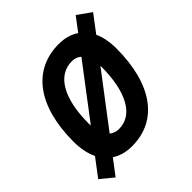

<svg xmlns="http://www.w3.org/2000/svg" viewBox="-243 -892 1102 1102"><g transform="rotate(-45 307.5 -341.5)"><path d="M56.6 69.3 127.4 -23.9C160.6 -2 202.1 9.8 250.5 9.8C460 9.8 583.5 -161.6 583.5 -451.7C583.5 -504.9 574.2 -551.3 557.1 -588.4L636.2 -692.9L553.7 -752L490.7 -668.5C457 -691.4 415.5 -703.1 367.2 -703.1C155.8 -703.1 30.8 -533.7 30.8 -247.1C30.8 -189.9 41 -141.1 60.1 -101.6L-21 5.4ZM166.5 -241.7C166 -247.6 166 -253.4 166 -259.3C166 -460.9 234.4 -580.1 350.1 -580.1C373 -580.1 392.1 -572.8 407.7 -559.6ZM268.1 -113.3C245.6 -113.3 226.1 -120.1 210.4 -132.8L448.2 -445.8C448.2 -443.4 448.2 -441.4 448.2 -439.5C448.2 -234.4 381.3 -113.3 268.1 -113.3Z"/></g></svg>

Font: Cascadia Code
Style: Bold Italic
Weight: 700
Italic angle: -10°
Monospace: yes
Designer: Aaron Bell
Foundry: Saja Typeworks
Version: Version 2404.023